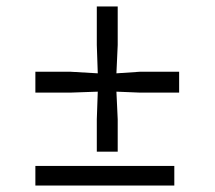

<svg xmlns="http://www.w3.org/2000/svg" viewBox="-20 -577 667 597"><path d="M281 -105.5V-206L284 -292L198 -289H90V-354H198L284 -349L281 -437V-557H346V-437L342 -349L416 -354H537V-289H416L342 -292L346 -206V-105.5ZM90 0V-61H522V0Z"/></svg>

Font: Merriweather Light 18pt Light
Style: Regular
Weight: 300
Version: Version 2.100